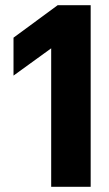

<svg xmlns="http://www.w3.org/2000/svg" viewBox="-20 -719 421 739"><path d="M177 -533 32 -428V-574L202 -699H329V0H177Z"/></svg>

Font: Prompt SemiBold
Style: Regular
Weight: 600
Designer: Katatrad Team
Foundry: CadsonDemak
Version: Version 1.000